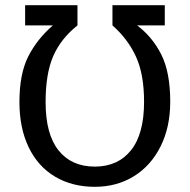

<svg xmlns="http://www.w3.org/2000/svg" viewBox="-20 -709 732 741"><path d="M55 -315Q55 -424 89 -491Q123 -558 184 -611H77V-689H279V-611Q215 -560 185.5 -492.5Q156 -425 156 -315Q156 -191 206 -128.5Q256 -66 346 -66Q435 -66 485.5 -129Q536 -192 536 -316Q536 -422 505 -490Q474 -558 414 -611V-689H616V-611H509Q568 -567 602.5 -498.5Q637 -430 637 -316Q637 -219 600 -144.5Q563 -70 497 -29Q431 12 346 12Q258 12 192 -27.5Q126 -67 90.5 -141Q55 -215 55 -315Z"/></svg>

Font: FiraGO
Style: Regular
Weight: 400
Designer: bBox Type
Foundry: bBox Type GmbH
Version: Version 1.001;April 20, 2020;FontCreator 12.0.0.2555 64-bit